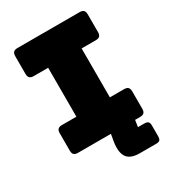

<svg xmlns="http://www.w3.org/2000/svg" viewBox="-213 -838 1032 1142"><g transform="rotate(-30 302.5 -267.0)"><path d="M551 152Q551 171 544 178.5Q537 186 518 186H407Q343 186 319.5 153Q296 120 306 51L315 0H89Q70 0 61.5 -8.5Q53 -17 53 -36V-155Q53 -174 61.5 -182.5Q70 -191 89 -191H188V-527H89Q70 -527 61.5 -535.5Q53 -544 53 -563V-684Q53 -703 61.5 -711.5Q70 -720 89 -720H515Q534 -720 542.5 -711.5Q551 -703 551 -684V-563Q551 -544 542.5 -535.5Q534 -527 515 -527H418V-191H515Q534 -191 542.5 -182.5Q551 -174 551 -155V-36Q551 -17 542.5 -8.5Q534 0 515 0H481L474 46H515Q536 46 543.5 53.5Q551 61 551 80Z"/></g></svg>

Font: Bungee
Style: Regular
Weight: 400
Designer: David Jonathan Ross
Foundry: David Jonathan Ross
Version: Version 1.000;PS 1.0;hotconv 1.0.72;makeotf.lib2.5.5900